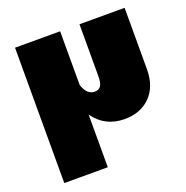

<svg xmlns="http://www.w3.org/2000/svg" viewBox="-126 -616 905 933"><g transform="rotate(-20 327.0 -150.0)"><path d="M283.3 -222.5Q300.8 -166.7 341.7 -166.7Q363.3 -166.7 373.3 -181.7Q383.3 -196.7 383.3 -233.3V-500H616.7V-183.3Q616.7 -93.3 566.2 -42.5Q515.8 8.3 433.3 8.3Q331.7 8.3 275 -72.5V200H50V-500H283.3Z"/></g></svg>

Font: BoonTook
Style: Regular
Weight: 400
Designer: Sungsit Sawaiwan
Foundry: FontUni
Version: Version 3.0